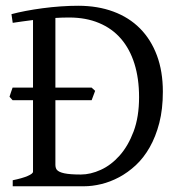

<svg xmlns="http://www.w3.org/2000/svg" viewBox="-20 -650 633 670"><path d="M548.3 -330.1Q548.3 -269 535.9 -220.9Q523.4 -172.9 502.4 -136Q481.4 -99.1 453.9 -73.5Q426.3 -47.9 395.5 -31.5Q364.7 -15.1 333.3 -7.6Q301.8 0 272.9 0H24.4V-21Q57.6 -27.8 76.4 -35.9Q95.2 -43.9 95.2 -50.8V-300.3H23.9L13.2 -312.5Q15.6 -319.8 18.3 -328.1Q21 -336.4 23.9 -344.2H95.2V-580.1Q75.7 -577.6 58.1 -575.2Q40.5 -572.8 24.4 -570.3L20 -600.6Q41.5 -606.4 69.6 -611.8Q97.7 -617.2 128.9 -621.3Q160.2 -625.5 192.1 -627.7Q224.1 -629.9 252.9 -629.9Q320.8 -629.9 375.5 -609.6Q430.2 -589.4 468.5 -550.8Q506.8 -512.2 527.6 -456.5Q548.3 -400.9 548.3 -330.1ZM221.2 -588.9Q196.8 -588.9 173.3 -587.4V-344.2H299.8L312 -333L299.8 -300.3H173.3V-75.2Q173.3 -64.5 178.2 -57.6Q185.1 -49.3 204.6 -45.2Q224.1 -41 262.2 -41Q295.9 -41 331.8 -57.4Q367.7 -73.7 397.5 -107.2Q427.2 -140.6 446.3 -191.4Q465.3 -242.2 465.3 -311Q465.3 -376 449.2 -427.5Q433.1 -479 402.1 -514.9Q371.1 -550.8 325.4 -569.8Q279.8 -588.9 221.2 -588.9Z"/></svg>

Font: Gentium Kaktovik
Style: Regular
Weight: 400
Designer: J. Victor Gaultney and Annie Olsen
Foundry: SIL International
Version: Version 1.102; 2013; Maintenance release